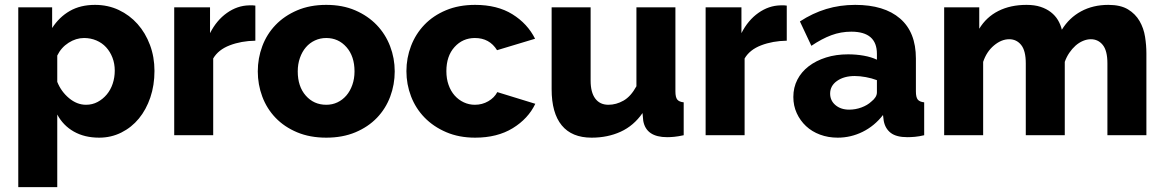

<svg xmlns="http://www.w3.org/2000/svg" viewBox="-20 -555 4775 788"><path d="M387 10Q327 10 283 -15Q239 -40 215 -85V213H55V-525H194V-440Q223 -485 266.5 -510Q310 -535 370 -535Q423 -535 467.5 -514Q512 -493 544.5 -456.5Q577 -420 595.5 -370.5Q614 -321 614 -264Q614 -205 597 -155Q580 -105 550 -68.5Q520 -32 478 -11Q436 10 387 10ZM333 -125Q359 -125 380.5 -136.5Q402 -148 418 -167Q434 -186 442.5 -211.5Q451 -237 451 -265Q451 -294 441.5 -318.5Q432 -343 415.5 -361Q399 -379 375.5 -389Q352 -399 325 -399Q292 -399 261.5 -379.5Q231 -360 215 -327V-219Q231 -179 263.5 -152Q296 -125 333 -125Z M1028 -388Q970 -387 923 -369Q876 -351 855 -315V0H695V-525H842V-419Q869 -472 911.5 -502Q954 -532 1002 -533Q1013 -533 1018 -533Q1023 -533 1028 -532Z M1319 10Q1252 10 1199.5 -12Q1147 -34 1111 -71.5Q1075 -109 1056.5 -158.5Q1038 -208 1038 -262Q1038 -316 1056.5 -365.5Q1075 -415 1111 -452.5Q1147 -490 1199.5 -512.5Q1252 -535 1319 -535Q1386 -535 1438 -512.5Q1490 -490 1526 -452.5Q1562 -415 1581 -365.5Q1600 -316 1600 -262Q1600 -208 1581.5 -158.5Q1563 -109 1527 -71.5Q1491 -34 1438.5 -12Q1386 10 1319 10ZM1202 -262Q1202 -200 1235 -162.5Q1268 -125 1319 -125Q1344 -125 1365 -135Q1386 -145 1401.5 -163Q1417 -181 1426 -206.5Q1435 -232 1435 -262Q1435 -324 1402 -361.5Q1369 -399 1319 -399Q1294 -399 1272.5 -389Q1251 -379 1235.5 -361Q1220 -343 1211 -317.5Q1202 -292 1202 -262Z M1648 -263Q1648 -317 1667 -366.5Q1686 -416 1722 -453.5Q1758 -491 1810.5 -513Q1863 -535 1930 -535Q2021 -535 2083 -496.5Q2145 -458 2176 -396L2020 -349Q1989 -399 1929 -399Q1879 -399 1845.5 -362Q1812 -325 1812 -263Q1812 -232 1821 -206.5Q1830 -181 1846 -163Q1862 -145 1883.5 -135Q1905 -125 1929 -125Q1959 -125 1984 -139.5Q2009 -154 2021 -177L2177 -129Q2148 -68 2084.5 -29Q2021 10 1930 10Q1864 10 1811.5 -12.5Q1759 -35 1722.5 -72.5Q1686 -110 1667 -159.5Q1648 -209 1648 -263Z M2408 10Q2327 10 2285.5 -40.5Q2244 -91 2244 -189V-525H2404V-224Q2404 -176 2423 -150.5Q2442 -125 2477 -125Q2509 -125 2539 -142Q2569 -159 2592 -201V-525H2752V-180Q2752 -156 2759.5 -146.5Q2767 -137 2786 -135V0Q2763 5 2747 6.5Q2731 8 2718 8Q2632 8 2620 -59L2617 -91Q2581 -39 2527.5 -14.5Q2474 10 2408 10Z M3209 -388Q3151 -387 3104 -369Q3057 -351 3036 -315V0H2876V-525H3023V-419Q3050 -472 3092.5 -502Q3135 -532 3183 -533Q3194 -533 3199 -533Q3204 -533 3209 -532Z M3418 10Q3379 10 3345.5 -2.5Q3312 -15 3288 -37.5Q3264 -60 3250 -90.5Q3236 -121 3236 -157Q3236 -196 3252.5 -228Q3269 -260 3299 -283Q3329 -306 3370 -319Q3411 -332 3461 -332Q3494 -332 3525 -326.5Q3556 -321 3579 -310V-334Q3579 -425 3474 -425Q3431 -425 3392 -410.5Q3353 -396 3310 -367L3263 -467Q3315 -501 3371 -518Q3427 -535 3490 -535Q3609 -535 3674 -479Q3739 -423 3739 -315V-180Q3739 -156 3746.5 -146.5Q3754 -137 3773 -135V0Q3752 5 3735 6.5Q3718 8 3704 8Q3659 8 3636 -9.5Q3613 -27 3607 -59L3604 -83Q3569 -38 3520.5 -14Q3472 10 3418 10ZM3465 -105Q3491 -105 3515.5 -114Q3540 -123 3556 -138Q3579 -156 3579 -176V-226Q3558 -234 3533.5 -238.5Q3509 -243 3488 -243Q3444 -243 3415.5 -223Q3387 -203 3387 -171Q3387 -142 3409 -123.5Q3431 -105 3465 -105Z M4685 0H4525V-295Q4525 -347 4506 -370.5Q4487 -394 4457 -394Q4441 -394 4424.5 -387Q4408 -380 4394 -367.5Q4380 -355 4368.5 -338Q4357 -321 4350 -301V0H4190V-295Q4190 -347 4171 -370.5Q4152 -394 4122 -394Q4090 -394 4059.5 -368.5Q4029 -343 4015 -301V0H3855V-525H3999V-437Q4028 -485 4077.5 -510Q4127 -535 4193 -535Q4226 -535 4250.5 -527Q4275 -519 4293 -505Q4311 -491 4322 -472.5Q4333 -454 4338 -433Q4368 -482 4417 -508.5Q4466 -535 4529 -535Q4579 -535 4609.5 -516.5Q4640 -498 4657 -468.5Q4674 -439 4679.5 -404Q4685 -369 4685 -336Z"/></svg>

Font: Boldmen
Style: Bold
Weight: 700
Designer: Matt McInerney, Pablo Impallari, Rodrigo Fuenzalida
Foundry: LIVING CONCEPT
Version: Version 1.000